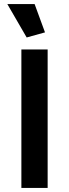

<svg xmlns="http://www.w3.org/2000/svg" viewBox="-20 -923 339 943"><path d="M214 0V-680H85V0ZM111 -739 201 -764 150 -903H16Z"/></svg>

Font: Catamaran
Style: Bold
Weight: 700
Designer: Pria Ravichandran
Version: Version 2.000